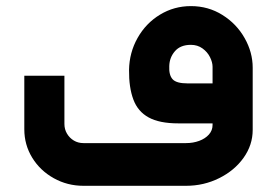

<svg xmlns="http://www.w3.org/2000/svg" viewBox="-20 -600 894 620"><path d="M596.5 -580.3Q542.2 -580.3 496.7 -552.7Q451.2 -525.1 424.4 -477.7Q397.6 -430.3 396.7 -374.1Q396.1 -317.6 410.6 -278.8Q425 -239.9 460 -220.8Q494.9 -201.6 555.7 -201.6H666.4V-196.3Q666.4 -178.9 654.6 -165.6Q642.8 -152.4 623.2 -145.1Q603.5 -137.9 580.8 -137.9H249.4Q232.3 -137.9 218.5 -146.1Q204.6 -154.4 196.3 -168.5Q188 -182.6 188 -199.6V-355.4H58.5V-182.5Q58.5 -132.5 84 -90.8Q109.6 -49.1 153.5 -24.6Q197.5 0 249.4 0H580.8Q638.1 0 687.5 -24.6Q737 -49.1 766.5 -90.4Q796 -131.8 796 -180.5V-381.5Q796 -431.1 769.9 -477.1Q743.9 -523.2 698.2 -551.7Q652.6 -580.3 596.5 -580.3ZM585.5 -330.7Q549.5 -330.7 537.3 -344.2Q525.1 -357.7 526.6 -386.6Q527.2 -414.3 544.9 -434.7Q562.6 -455.2 596.5 -455.2Q617.8 -455.2 633.8 -443.7Q649.8 -432.2 658.1 -415.5Q666.4 -398.8 666.4 -384.3V-330.7Z"/></svg>

Font: Arad-FD-VF Thin
Style: Regular
Weight: 100
Designer: Mohammad Darvishi
Version: Version 1.010;September 21, 2024;FontCreator 15.0.0.2992 64-